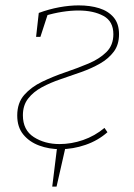

<svg xmlns="http://www.w3.org/2000/svg" viewBox="-20 -548 498 713"><path d="M225 -9 190 145H174L193 -9ZM204 6Q162 6 125.5 -7.5Q89 -21 66.5 -48.5Q44 -76 44 -119Q44 -166 70 -195.5Q96 -225 136.5 -244.5Q177 -264 222.5 -279.5Q268 -295 308.5 -312Q349 -329 375 -354.5Q401 -380 401 -421Q401 -469 364 -489Q327 -509 271 -509Q243 -509 211 -504Q179 -499 146 -489L159 -500L130 -411H114L124 -500Q162 -514 200 -521Q238 -528 272 -528Q315 -528 348.5 -517.5Q382 -507 402 -483.5Q422 -460 422 -421Q422 -382 402.5 -356Q383 -330 351.5 -312Q320 -294 282 -280.5Q244 -267 205.5 -254Q167 -241 135.5 -224Q104 -207 84.5 -182Q65 -157 65 -120Q65 -65 105.5 -39Q146 -13 201 -13Q245 -13 288.5 -28Q332 -43 368 -73L379 -57Q344 -26 297.5 -10Q251 6 204 6Z"/></svg>

Font: Bitter Thin
Style: Italic
Weight: 100
Italic angle: -9°
Designer: Sol Matas, and Bitter project Authors
Foundry: Sol Matas
Version: Version 2.002